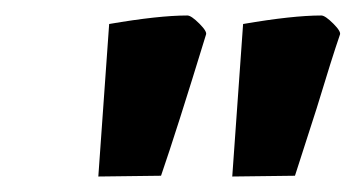

<svg xmlns="http://www.w3.org/2000/svg" viewBox="-20 -712 459 248"><path d="M222 -692Q227 -692 237.5 -681.5Q248 -671 246 -667Q208 -543 188 -485L107 -484L121 -681Q185 -692 222 -692ZM395 -692Q400 -692 410.5 -681.5Q421 -671 419 -667Q409 -638 389 -572L361 -485L280 -484L294 -681Q358 -692 395 -692Z"/></svg>

Font: Grenze
Style: Bold Italic
Weight: 700
Italic angle: -10°
Designer: Renata Polastri
Foundry: Omnibus-Type
Version: Version 1.002; ttfautohint (v1.8)